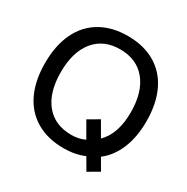

<svg xmlns="http://www.w3.org/2000/svg" viewBox="-177 -879 1068 1096"><g transform="rotate(30 357.0 -331.0)"><path d="M23 -356Q23 -472 62.5 -555Q102 -638 177.5 -682Q253 -726 357 -726Q461 -726 536.5 -682Q612 -638 651.5 -555Q691 -472 691 -356Q691 -253 659 -175.5Q627 -98 567 -52L610 22L538 64L493 -13Q432 13 357 13Q253 13 177.5 -31Q102 -75 62.5 -158Q23 -241 23 -356ZM357 -75Q405 -75 446 -94L388 -195L460 -237L515 -142Q551 -177 569.5 -231Q588 -285 588 -356Q588 -489 527 -563.5Q466 -638 357 -638Q248 -638 187.5 -563.5Q127 -489 127 -356Q127 -223 187.5 -149Q248 -75 357 -75Z"/></g></svg>

Font: Non Bureau
Style: Regular
Weight: 400
Designer: Jona Saucedo
Foundry: Non Foundry
Version: Version 1.000; ttfautohint (v1.8.4)